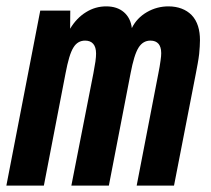

<svg xmlns="http://www.w3.org/2000/svg" viewBox="-36 -580 658 600"><path d="M-16.1 0H101.1L168.9 -351.1C176.3 -389.6 183.6 -416 193.8 -432.1C202.6 -446.3 214.8 -453.1 230 -453.1C241.2 -453.1 249.5 -449.7 255.4 -442.9C261.2 -436 264.2 -426.3 264.2 -412.6C264.2 -406.7 263.7 -398.4 262.2 -387.7C260.7 -377.4 257.3 -358.9 255.9 -351.1L187 0H304.2L372.1 -351.1C379.4 -389.2 387.2 -415.5 397 -431.2C406.2 -445.8 418.5 -453.1 434.1 -453.1C445.3 -453.1 453.6 -449.7 459.5 -442.9C463.9 -437.5 467.8 -428.7 467.8 -414.1C467.8 -408.7 467.3 -400.9 465.8 -391.1C463.9 -376.5 461.9 -366.2 459 -351.1L391.1 0H507.8L576.2 -351.1C579.6 -368.7 584.5 -394 586.4 -411.6C587.9 -427.2 588.9 -443.4 588.9 -454.6C588.9 -485.8 581.5 -513.7 562.5 -533.2C545.4 -550.3 521 -560.1 490.2 -560.1C466.8 -560.1 443.8 -554.2 422.9 -542C401.9 -529.8 386.2 -513.2 376 -492.2C373.5 -513.2 365.2 -529.8 351.1 -542C336.9 -554.2 318.4 -560.1 295.9 -560.1C273.4 -560.1 252.4 -554.2 232.9 -542C212.9 -529.8 196.3 -512.2 183.1 -490.2L183.6 -546.9H89.8Z"/></svg>

Font: Hack
Style: Bold Oblique
Weight: 700
Italic angle: -12°
Monospace: yes
Designer: Christopher Simpkins
Foundry: Christopher Simpkins
Version: Version 2.010